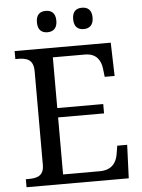

<svg xmlns="http://www.w3.org/2000/svg" viewBox="-60 -956 743 1003"><g transform="rotate(-5 311.5 -454.5)"><path d="M408 -797C436 -797 459 -812 459 -853C459 -895 436 -909 408 -909C379 -909 357 -895 357 -853C357 -812 379 -797 408 -797ZM218 -797C246 -797 269 -812 269 -853C269 -895 246 -909 218 -909C189 -909 167 -895 167 -853C167 -812 189 -797 218 -797ZM38 0H574L581 -175H529L522 -132C515 -88 490 -50 427 -50H234V-349H475V-398H234V-664H402C462 -664 485 -626 490 -582L495 -539H547L542 -714H38V-672H51C96 -672 133 -663 133 -600V-109C133 -50 95 -42 51 -42H38Z"/></g></svg>

Font: Noto Serif
Style: Regular
Weight: 400
Designer: Monotype Design Team
Foundry: Monotype Imaging Inc.
Version: Version 2.015